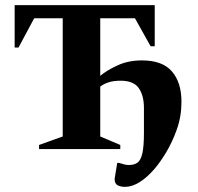

<svg xmlns="http://www.w3.org/2000/svg" viewBox="-20 -580 771 747"><path d="M132 0V-16L224 -49V-509H113L52 -395H37V-560H582V-400H566L505 -509H370V-285Q395 -306 437 -325.5Q479 -345 532 -345Q612 -345 649 -302Q686 -259 686 -184Q686 -127 668 -76.5Q650 -26 626 13.5Q602 53 582 76Q553 110 523.5 128.5Q494 147 466 147Q450 147 438 141Q426 135 426 116Q426 114 429 97Q432 80 436 54H444Q455 57 463 59.5Q471 62 481 62Q501 62 514 53.5Q527 45 533.5 18Q540 -9 540 -63V-160Q540 -208 520 -237Q500 -266 449 -266Q423 -266 403.5 -260Q384 -254 370 -243V-49L448 -16V0Z"/></svg>

Font: Spectral SC
Style: Bold
Weight: 700
Designer: Jean-Baptiste Levee
Foundry: Production Type
Version: Version 2.001